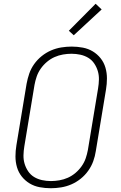

<svg xmlns="http://www.w3.org/2000/svg" viewBox="-20 -990 640 1018"><path d="M249 8Q219 8 190 2.5Q161 -3 137 -17.5Q113 -32 95.5 -54Q78 -76 70 -103.5Q62 -131 62 -160.5Q62 -190 67 -220L121 -546Q126 -573 135 -599.5Q144 -626 161 -650Q178 -674 201 -692.5Q224 -711 250.5 -722.5Q277 -734 305 -738.5Q333 -743 360 -743Q390 -743 419 -737.5Q448 -732 472 -717.5Q496 -703 513.5 -681Q531 -659 539 -631.5Q547 -604 547 -574.5Q547 -545 542 -515L488 -189Q484 -162 474.5 -135.5Q465 -109 448 -85Q431 -61 408 -42.5Q385 -24 358.5 -12.5Q332 -1 304 3.5Q276 8 249 8ZM250 -30Q272 -30 295 -34Q318 -38 339.5 -47.5Q361 -57 380 -73Q399 -89 413 -109Q427 -129 434.5 -151Q442 -173 446 -195L500 -521Q504 -545 504.5 -568.5Q505 -592 498.5 -613.5Q492 -635 479.5 -653.5Q467 -672 448 -683.5Q429 -695 406 -700Q383 -705 359 -705Q337 -705 314 -701Q291 -697 269.5 -687.5Q248 -678 229 -662Q210 -646 196 -626Q182 -606 174.5 -584Q167 -562 163 -540L109 -214Q105 -190 104.5 -166.5Q104 -143 110.5 -121.5Q117 -100 129.5 -81.5Q142 -63 161 -51.5Q180 -40 203 -35Q226 -30 250 -30ZM371 -803 345 -827 487 -970 519 -940Z"/></svg>

Font: Iosevka Extralight Extended
Style: Italic
Weight: 200
Width: 7
Italic angle: -9°
Monospace: yes
Designer: Belleve Invis
Foundry: Belleve Invis
Version: Version 32.5.0; ttfautohint (v1.8.4)